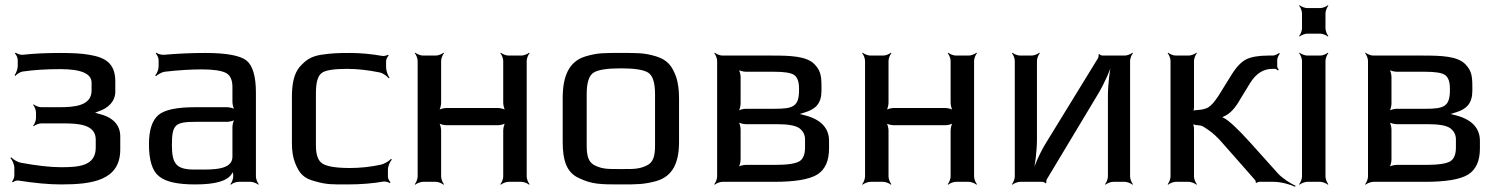

<svg xmlns="http://www.w3.org/2000/svg" viewBox="-20 -697 5753 736"><path d="M422 -346V-385C422 -454 384 -477 322 -487C295 -492 258 -494 210 -494C159 -494 112 -492 67 -487C59 -486 45 -491 40 -495L37 -492C42 -488 48 -476 48 -467V-443C48 -432 41 -415 36 -409L39 -406C44 -413 58 -422 69 -423C110 -429 158 -432 211 -432C291 -432 331 -415 331 -380V-350C331 -291 265 -286 206 -286H138C129 -286 114 -292 109 -297L107 -295C112 -290 118 -275 118 -266V-244C118 -235 112 -220 107 -215L109 -213C114 -218 129 -224 138 -224H223C281 -224 347 -220 347 -162V-131C347 -61 283 -56 214 -56C172 -56 121 -62 61 -73C48 -75 30 -86 23 -94L20 -91C27 -84 35 -67 35 -53V-24C35 -17 30 -5 26 -1L29 2C33 -2 43 -6 50 -5C113 5 168 10 214 10C333 10 441 -5 441 -124V-174C441 -218 413 -248 358 -261C350 -263 340 -267 334 -266L335 -262C341 -263 352 -268 360 -271C393 -282 422 -307 422 -346Z M961 -20V-342C961 -404 949 -445 925 -465C901 -484 848 -494 767 -494C719 -494 666 -492 608 -487C599 -486 584 -491 579 -495L577 -492C582 -488 588 -475 588 -467V-442C588 -430 581 -414 575 -408L578 -405C584 -411 599 -420 611 -422C663 -428 711 -431 754 -431C799 -431 830 -426 847 -417C863 -408 871 -390 871 -363V-306C871 -297 875 -280 880 -275L882 -277C877 -282 860 -286 851 -286H726C657 -286 611 -276 587 -256C563 -235 551 -198 551 -144C551 -82 564 -41 590 -21C615 0 661 10 728 10C805 10 851 -3 868 -30C870 -34 875 -38 876 -41L872 -42C872 -39 874 -31 874 -27V-20C874 -11 868 4 863 9L865 11C870 6 885 0 894 0H941C950 0 965 6 970 11L972 9C967 4 961 -11 961 -20ZM639 -141C639 -220 651 -230 732 -230H851C860 -230 877 -234 882 -239L880 -241C875 -236 871 -219 871 -210V-96C871 -45 795 -47 743 -47H725C654 -47 639 -71 639 -141Z M1467 -20V-46C1467 -60 1475 -78 1482 -85L1479 -88C1472 -80 1454 -69 1441 -66C1400 -57 1360 -53 1321 -53C1268 -53 1233 -59 1216 -70C1199 -81 1191 -104 1191 -139V-339C1191 -380 1198 -406 1213 -417C1227 -428 1260 -433 1311 -433C1351 -433 1393 -428 1437 -419C1449 -416 1464 -405 1470 -397L1473 -399C1467 -407 1460 -426 1460 -439V-463C1460 -470 1466 -481 1470 -484L1467 -487C1463 -484 1450 -481 1443 -483C1403 -490 1362 -494 1322 -494C1271 -494 1253 -493 1210 -487C1170 -480 1152 -466 1130 -442C1107 -416 1099 -376 1099 -326V-148C1099 -118 1103 -93 1111 -73C1127 -32 1144 -13 1188 -2C1233 11 1253 10 1312 10C1364 10 1410 6 1450 -1C1457 -2 1470 1 1474 5L1477 1C1472 -2 1467 -13 1467 -20Z M1999 -20V-464C1999 -473 2005 -488 2010 -493L2008 -495C2003 -490 1988 -484 1979 -484H1929C1920 -484 1905 -490 1900 -495L1898 -493C1903 -488 1909 -473 1909 -464V-303C1909 -294 1913 -277 1918 -272L1920 -274C1915 -279 1898 -283 1889 -283H1691C1682 -283 1665 -279 1660 -274L1662 -272C1667 -277 1671 -294 1671 -303V-464C1671 -473 1677 -488 1682 -493L1680 -495C1675 -490 1660 -484 1651 -484H1601C1592 -484 1577 -490 1572 -495L1570 -493C1575 -488 1581 -473 1581 -464V-20C1581 -11 1575 4 1570 9L1572 11C1577 6 1592 0 1601 0H1651C1660 0 1675 6 1680 11L1682 9C1677 4 1671 -11 1671 -20V-197C1671 -206 1667 -223 1662 -228L1660 -226C1665 -221 1682 -217 1691 -217H1889C1898 -217 1915 -221 1920 -226L1918 -228C1913 -223 1909 -206 1909 -197V-20C1909 -11 1903 4 1898 9L1900 11C1905 6 1920 0 1929 0H1979C1988 0 2003 6 2008 11L2010 9C2005 4 1999 -11 1999 -20Z M2583 -321C2583 -353 2579 -380 2572 -402C2556 -445 2539 -467 2495 -481C2448 -495 2423 -494 2360 -494C2297 -494 2272 -495 2225 -481C2161 -462 2137 -405 2137 -321V-153C2137 -82 2152 -35 2200 -14C2250 10 2284 10 2360 10C2421 10 2449 10 2496 -3C2558 -21 2583 -72 2583 -153V-321ZM2491 -140C2491 -100 2485 -74 2458 -62C2428 -48 2407 -49 2360 -49C2313 -49 2292 -48 2262 -62C2235 -74 2229 -100 2229 -140V-336C2229 -381 2238 -408 2256 -419C2274 -430 2309 -435 2360 -435C2411 -435 2446 -430 2464 -419C2482 -408 2491 -381 2491 -336V-140Z M3129 -349V-366C3129 -410 3124 -428 3102 -451C3072 -482 3009 -484 2941 -484H2749C2740 -484 2725 -490 2720 -495L2718 -493C2723 -488 2729 -473 2729 -464V-20C2729 -11 2723 4 2718 9L2720 11C2725 6 2740 0 2749 0H2948C3027 0 3082 -9 3113 -28C3143 -47 3158 -80 3158 -128V-157C3158 -205 3128 -238 3069 -254C3057 -257 3041 -262 3032 -262V-258C3041 -258 3056 -263 3068 -267C3106 -279 3129 -300 3129 -349ZM2949 -280H2839C2830 -280 2813 -276 2808 -271L2810 -269C2815 -274 2819 -291 2819 -300V-402C2819 -411 2815 -428 2810 -433L2808 -431C2813 -426 2830 -422 2839 -422H2946C2987 -422 3013 -418 3025 -409C3037 -400 3043 -383 3043 -358V-352C3043 -288 3020 -280 2949 -280ZM3066 -131C3066 -106 3059 -88 3045 -79C3030 -70 3000 -65 2953 -65H2839C2830 -65 2813 -61 2808 -56L2810 -54C2815 -59 2819 -76 2819 -85V-201C2819 -210 2815 -227 2810 -232L2808 -230C2813 -225 2830 -221 2839 -221H2958C3001 -221 3030 -216 3045 -205C3059 -194 3066 -180 3066 -163V-131Z M3714 -20V-464C3714 -473 3720 -488 3725 -493L3723 -495C3718 -490 3703 -484 3694 -484H3644C3635 -484 3620 -490 3615 -495L3613 -493C3618 -488 3624 -473 3624 -464V-303C3624 -294 3628 -277 3633 -272L3635 -274C3630 -279 3613 -283 3604 -283H3406C3397 -283 3380 -279 3375 -274L3377 -272C3382 -277 3386 -294 3386 -303V-464C3386 -473 3392 -488 3397 -493L3395 -495C3390 -490 3375 -484 3366 -484H3316C3307 -484 3292 -490 3287 -495L3285 -493C3290 -488 3296 -473 3296 -464V-20C3296 -11 3290 4 3285 9L3287 11C3292 6 3307 0 3316 0H3366C3375 0 3390 6 3395 11L3397 9C3392 4 3386 -11 3386 -20V-197C3386 -206 3382 -223 3377 -228L3375 -226C3380 -221 3397 -217 3406 -217H3604C3613 -217 3630 -221 3635 -226L3633 -228C3628 -223 3624 -206 3624 -197V-20C3624 -11 3618 4 3613 9L3615 11C3620 6 3635 0 3644 0H3694C3703 0 3718 6 3723 11L3725 9C3720 4 3714 -11 3714 -20Z M3993 -10 4190 -338C4214 -378 4238 -433 4248 -467L4244 -468C4234 -434 4227 -374 4227 -328V-20C4227 -11 4221 4 4216 9L4218 11C4223 6 4238 0 4247 0H4292C4301 0 4316 6 4321 11L4323 9C4318 4 4312 -11 4312 -20V-464C4312 -473 4318 -488 4323 -493L4321 -495C4316 -490 4301 -484 4292 -484H4206C4203 -484 4195 -487 4194 -490L4191 -488C4192 -485 4191 -478 4189 -474L3992 -153C3968 -115 3944 -61 3935 -28L3938 -27C3948 -60 3955 -118 3955 -164V-464C3955 -473 3961 -488 3966 -493L3964 -495C3959 -490 3944 -484 3935 -484H3890C3881 -484 3866 -490 3861 -495L3859 -493C3864 -488 3870 -473 3870 -464V-20C3870 -11 3864 4 3859 9L3861 11C3866 6 3881 0 3890 0H3976C3979 0 3987 3 3988 6L3991 4C3990 1 3991 -7 3993 -10Z M4487 0H4537C4546 0 4561 6 4566 11L4568 9C4563 4 4557 -11 4557 -20V-201C4557 -209 4555 -223 4551 -227L4548 -224C4552 -220 4565 -217 4572 -217C4588 -216 4591 -213 4612 -199C4628 -188 4646 -172 4665 -150L4791 -7C4793 -5 4794 1 4794 3L4797 4C4798 3 4804 0 4806 0H4863C4890 0 4926 10 4945 19L4946 15C4928 7 4896 -13 4878 -33L4773 -150C4725 -203 4691 -235 4671 -245C4667 -247 4661 -250 4658 -250V-246C4662 -246 4668 -249 4672 -251C4694 -260 4715 -282 4735 -318L4773 -380C4795 -415 4823 -433 4857 -433H4867C4871 -433 4877 -429 4879 -427L4882 -430C4880 -432 4876 -438 4876 -443V-467C4876 -475 4882 -487 4886 -491L4883 -494C4879 -490 4867 -484 4859 -484H4842C4805 -484 4777 -479 4758 -470C4738 -460 4719 -440 4700 -409L4651 -330C4636 -307 4623 -292 4611 -285C4600 -279 4586 -276 4568 -275C4562 -275 4553 -273 4550 -270L4553 -267C4556 -270 4557 -281 4557 -287V-464C4557 -473 4563 -488 4568 -493L4566 -495C4561 -490 4546 -484 4537 -484H4487C4478 -484 4463 -490 4458 -495L4456 -493C4461 -488 4467 -473 4467 -464V-20C4467 -11 4461 4 4456 9L4458 11C4463 6 4478 0 4487 0Z M5061 -20V-464C5061 -473 5067 -488 5072 -493L5070 -495C5065 -490 5050 -484 5041 -484H4991C4982 -484 4967 -490 4962 -495L4960 -493C4965 -488 4971 -473 4971 -464V-20C4971 -11 4965 4 4960 9L4962 11C4967 6 4982 0 4991 0H5041C5050 0 5065 6 5070 11L5072 9C5067 4 5061 -11 5061 -20ZM5061 -588V-646C5061 -655 5067 -670 5072 -675L5070 -677C5065 -672 5050 -666 5041 -666H4991C4982 -666 4967 -672 4962 -677L4960 -675C4965 -670 4971 -655 4971 -646V-588C4971 -579 4965 -564 4960 -559L4962 -557C4967 -562 4982 -568 4991 -568H5041C5050 -568 5065 -562 5070 -557L5072 -559C5067 -564 5061 -579 5061 -588Z M5624 -349V-366C5624 -410 5619 -428 5597 -451C5567 -482 5504 -484 5436 -484H5244C5235 -484 5220 -490 5215 -495L5213 -493C5218 -488 5224 -473 5224 -464V-20C5224 -11 5218 4 5213 9L5215 11C5220 6 5235 0 5244 0H5443C5522 0 5577 -9 5608 -28C5638 -47 5653 -80 5653 -128V-157C5653 -205 5623 -238 5564 -254C5552 -257 5536 -262 5527 -262V-258C5536 -258 5551 -263 5563 -267C5601 -279 5624 -300 5624 -349ZM5444 -280H5334C5325 -280 5308 -276 5303 -271L5305 -269C5310 -274 5314 -291 5314 -300V-402C5314 -411 5310 -428 5305 -433L5303 -431C5308 -426 5325 -422 5334 -422H5441C5482 -422 5508 -418 5520 -409C5532 -400 5538 -383 5538 -358V-352C5538 -288 5515 -280 5444 -280ZM5561 -131C5561 -106 5554 -88 5540 -79C5525 -70 5495 -65 5448 -65H5334C5325 -65 5308 -61 5303 -56L5305 -54C5310 -59 5314 -76 5314 -85V-201C5314 -210 5310 -227 5305 -232L5303 -230C5308 -225 5325 -221 5334 -221H5453C5496 -221 5525 -216 5540 -205C5554 -194 5561 -180 5561 -163V-131Z"/></svg>

Font: Gamestation Storm
Style: Regular
Weight: 400
Designer: Jonas Hecksher
Foundry: Jonas Hecksher, Playtypeª, e-types AS
Version: Version 1.003